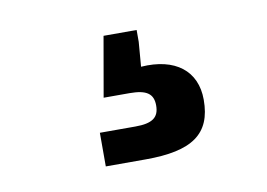

<svg xmlns="http://www.w3.org/2000/svg" viewBox="-40 -76 466 335"><g transform="rotate(-10 193.0 91.5)"><path d="M124 204.1H194.8C276.9 204.1 312.5 180.2 312.5 119.1C312.5 67.9 275.9 39.1 214.8 43.5L218.3 0V-21H159.7L141.1 85.4H187C217.3 85.4 229 93.8 229 114.7C229 135.7 217.3 144.5 187 144.5H124Z"/></g></svg>

Font: Raveo
Style: Bold
Weight: 700
Designer: Jakub Foglar, Rasmus Andersson (Inter)
Foundry: Jakubfoglar.com
Version: Version 1.100;Glyphs 3.2.3 (3260)